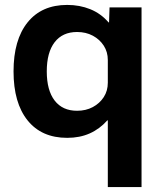

<svg xmlns="http://www.w3.org/2000/svg" viewBox="-20 -550 665 780"><path d="M418 210V-61H416Q385 -26 344.5 -8Q304 10 253 10Q149 10 92 -61Q35 -132 35 -260Q35 -388 92 -459Q149 -530 253 -530Q304 -530 347 -512.5Q390 -495 421 -459H423L425 -520H555V210ZM293 -100Q329 -100 357 -115Q385 -130 401.5 -155.5Q418 -181 418 -214V-306Q418 -339 401.5 -364.5Q385 -390 357 -405Q329 -420 293 -420Q234 -420 202 -378.5Q170 -337 170 -260Q170 -183 202 -141.5Q234 -100 293 -100Z"/></svg>

Font: M PLUS 2 Thin
Style: Bold
Weight: 700
Version: Version 1.001